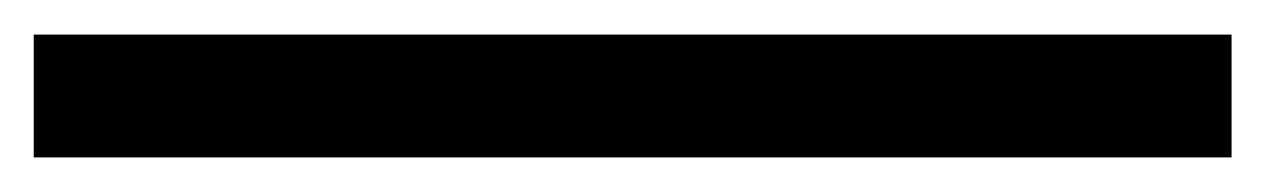

<svg xmlns="http://www.w3.org/2000/svg" viewBox="-20 1 732 111"><path d="M-0.5 92H692V21H-0.5Z"/></svg>

Font: Anybody SemiExpanded
Style: Regular
Weight: 400
Width: 6
Designer: Tyler Finck
Foundry: Etcetera Type Company
Version: Version 1.113;gftools[0.9.25]